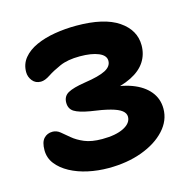

<svg xmlns="http://www.w3.org/2000/svg" viewBox="-84 -600 689 692"><g transform="rotate(-15 261.0 -254.0)"><path d="M239 9Q200 9 163 1Q126 -7 96.5 -23Q67 -39 49.5 -61.5Q32 -84 32 -113Q32 -143 44.5 -156.5Q57 -170 77 -170Q92 -170 105 -159.5Q118 -149 135 -134.5Q152 -120 178 -109Q204 -98 244 -98Q295 -98 324.5 -113Q354 -128 354 -152Q354 -165 341.5 -175Q329 -185 301 -192.5Q273 -200 228 -206Q187 -213 169.5 -224Q152 -235 152 -258Q152 -282 171.5 -293Q191 -304 236 -311Q290 -319 314 -331.5Q338 -344 338 -365Q338 -385 312 -396Q286 -407 242 -407Q197 -407 167.5 -394Q138 -381 118.5 -368Q99 -355 84 -355Q64 -355 52.5 -369.5Q41 -384 41 -402Q41 -432 59 -454Q77 -476 108 -490Q139 -504 178 -510.5Q217 -517 258 -517Q362 -517 415 -481Q468 -445 468 -388Q468 -354 450.5 -327Q433 -300 397 -282Q361 -264 306 -255L302 -270Q357 -270 398.5 -254.5Q440 -239 462.5 -211.5Q485 -184 485 -147Q485 -103 452.5 -67.5Q420 -32 364.5 -11.5Q309 9 239 9Z"/></g></svg>

Font: Shantell Sans SemiBold
Style: Regular
Weight: 600
Designer: Stephen Nixon, Anya Danilova, Shantell Martin
Foundry: Arrow Type
Version: Version 1.011;[c5ecc13dd]